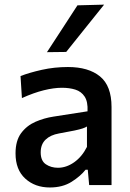

<svg xmlns="http://www.w3.org/2000/svg" viewBox="-20 -798 560 828"><path d="M195 10.5Q131 10.5 89 -27.8Q47 -66 47 -136.5Q47 -191.5 71.2 -224Q95.5 -256.5 133 -272.8Q170.5 -289 210 -295L357.5 -318Q359.5 -359.5 345 -381.5Q330.5 -403.5 305 -411.5Q279.5 -419.5 247 -419.5Q212.5 -419.5 169 -408.8Q125.5 -398 74.5 -375L68.5 -470Q105.5 -484.5 160 -496.8Q214.5 -509 273 -509Q361.5 -509 411.2 -468.5Q461 -428 461 -336.5V0H364.5L358.5 -66H349Q327.5 -38.5 288.8 -14Q250 10.5 195 10.5ZM230 -74.5Q266 -74.5 299.8 -98.2Q333.5 -122 355 -164.5V-252.5Q348 -248 336 -244Q324 -240 300.5 -235Q277 -230 234.5 -222.5Q197.5 -216 176.5 -195.8Q155.5 -175.5 155.5 -141Q155.5 -104.5 177.8 -89.5Q200 -74.5 230 -74.5ZM182.5 -573Q215.5 -623.5 248.5 -674.2Q281.5 -725 314 -775L429 -778Q387 -725.5 346.2 -674.8Q305.5 -624 265.5 -574Z"/></svg>

Font: Commissioner Medium
Style: Regular
Weight: 500
Designer: Kostas Bartsokas
Foundry: Kostas Bartsokas
Version: Version 1.000; ttfautohint (v1.8.3)